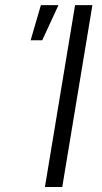

<svg xmlns="http://www.w3.org/2000/svg" viewBox="-20 -748 408 768"><path d="M349.6 -727.5 229 0H159.7L280.3 -727.5ZM102.5 -586.9 143.6 -727.5H213.9L148.9 -586.9Z"/></svg>

Font: Inter 16pt Light
Style: Italic
Weight: 300
Italic angle: -9.3988°
Version: Version 4.001;git-66647c0bb